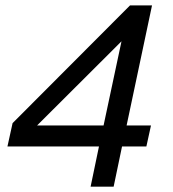

<svg xmlns="http://www.w3.org/2000/svg" viewBox="-20 -696 645 716"><path d="M435.1 -149.9 403.8 0H317.9L349.1 -149.9H7.8L26.9 -236.8L464.8 -675.8H546.9L452.1 -228H543L525.9 -149.9ZM433.1 -542 118.2 -228H366.2Z"/></svg>

Font: Clear Sans
Style: Italic
Weight: 400
Italic angle: -12°
Foundry: Intel Corporation
Version: Version 1.00